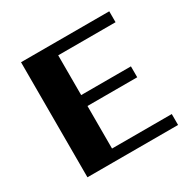

<svg xmlns="http://www.w3.org/2000/svg" viewBox="-142 -760 895 899"><g transform="rotate(-30 305.5 -311.0)"><path d="M249 -59H572V0H82V-622H559V-563H249V-348H518V-289H249Z"/></g></svg>

Font: Sarpanch
Style: Bold
Weight: 700
Designer: Manushi Parikh (Devanagari and Latin), Jyotish Sonowal (Devanagari)
Foundry: Indian Type Foundry
Version: Version 2.004;PS 1.0;hotconv 1.0.78;makeotf.lib2.5.61930; tt